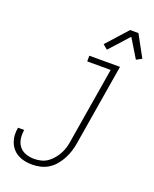

<svg xmlns="http://www.w3.org/2000/svg" viewBox="-175 -1064 940 1170"><g transform="rotate(20 295.5 -479.5)"><path d="M180 8Q156 8 132.5 3.5Q109 -1 88.5 -12Q68 -23 53 -40Q38 -57 29.5 -79Q21 -101 19.5 -125Q18 -149 23 -174H63Q58 -145 62 -117Q66 -89 82.5 -68Q99 -47 125.5 -38Q152 -29 181 -29Q203 -29 226 -35Q249 -41 268 -55Q287 -69 302.5 -88.5Q318 -108 328.5 -129Q339 -150 344.5 -172Q350 -194 353 -216L433 -698H281V-735H480L393 -210Q389 -184 381 -157.5Q373 -131 360 -106Q347 -81 328.5 -58.5Q310 -36 286 -20.5Q262 -5 234.5 1.5Q207 8 180 8ZM369 -806 339 -831 461 -967H515L591 -828L556 -809L482 -931Z"/></g></svg>

Font: Iosevka SS18 Extralight
Style: Italic
Weight: 200
Italic angle: -9°
Monospace: yes
Designer: Belleve Invis
Foundry: Belleve Invis
Version: Version 25.1.1; ttfautohint (v1.8.4)